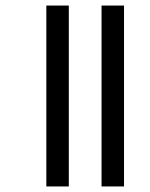

<svg xmlns="http://www.w3.org/2000/svg" viewBox="-20 -674 541 692"><path d="M346 -2V-654H427V-2ZM147 -2V-654H228V-2Z"/></svg>

Font: Noto Sans Tamil UI Condensed
Style: Regular
Weight: 400
Width: 3
Designer: Jelle Bosma - Monotype Design Team
Foundry: Monotype Imaging Inc.
Version: Version 2.004; ttfautohint (v1.8.4.7-5d5b)